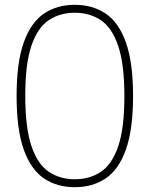

<svg xmlns="http://www.w3.org/2000/svg" viewBox="-20 -769 622 798"><path d="M291 9Q217 9 162.8 -27.5Q108.5 -64 78.8 -147.2Q49 -230.5 49 -370Q49 -509.5 78.8 -592.8Q108.5 -676 162.8 -712.5Q217 -749 291 -749Q365 -749 419.2 -712.5Q473.5 -676 503.2 -592.8Q533 -509.5 533 -370Q533 -230.5 503.2 -147.2Q473.5 -64 419.2 -27.5Q365 9 291 9ZM291 -24Q353 -24 399.2 -54.8Q445.5 -85.5 471.2 -160.5Q497 -235.5 497 -368Q497 -502.5 471.2 -578.2Q445.5 -654 399.2 -685Q353 -716 291 -716Q229 -716 182.8 -685.2Q136.5 -654.5 110.8 -579.5Q85 -504.5 85 -372Q85 -237.5 110.8 -161.8Q136.5 -86 182.8 -55Q229 -24 291 -24Z"/></svg>

Font: Encode Sans SC Condensed Thin
Style: Regular
Weight: 100
Width: 3
Designer: Multiple Designers
Foundry: Impallari Type
Version: Version 3.002